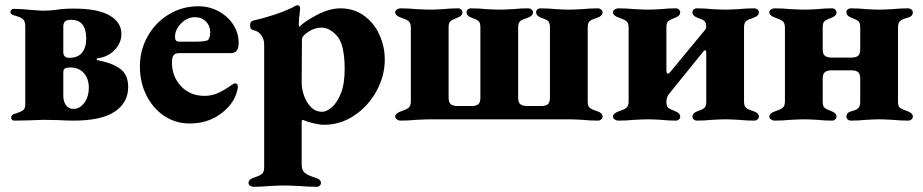

<svg xmlns="http://www.w3.org/2000/svg" viewBox="-20 -460 3544 737"><path d="M23 -9Q23 -13 26.5 -17.5Q30 -22 36 -23Q62 -31 69.5 -37.5Q77 -44 77 -61V-359Q77 -378 68.5 -386Q60 -394 34 -401Q20 -405 20 -414Q20 -419 23.5 -422.5Q27 -426 33 -426Q61 -426 97 -422Q104 -422 119.5 -420.5Q135 -419 148 -419Q159 -419 172.5 -420Q186 -421 193 -422Q223 -427 263 -427Q356 -427 401 -400.5Q446 -374 446 -330Q446 -295 420 -268Q394 -241 354 -236Q351 -236 351 -233Q351 -230 354 -229Q409 -219 440.5 -196.5Q472 -174 472 -126Q472 -66 420.5 -31.5Q369 3 262 3Q238 3 202 1L146 0L89 2L35 3Q29 3 26 -0.5Q23 -4 23 -9ZM311 -312Q311 -384 253 -384Q237 -384 230 -378Q223 -372 223 -358V-260Q223 -238 246 -238Q279 -238 295 -258Q311 -278 311 -312ZM321 -122Q321 -158 302 -179.5Q283 -201 249 -201Q237 -201 230 -197.5Q223 -194 223 -182V-93Q223 -70 233.5 -56Q244 -42 262 -42Q287 -42 304 -66Q321 -90 321 -122Z M517 -205Q517 -268 547 -321Q577 -374 628.5 -405Q680 -436 741 -436Q783 -436 818.5 -417Q854 -398 875 -366Q896 -334 896 -295Q896 -275 888.5 -265.5Q881 -256 865 -256H667Q653 -256 646.5 -248Q640 -240 640 -221Q640 -166 675 -129Q710 -92 765 -92Q792 -92 816 -102.5Q840 -113 868 -133Q877 -140 882 -140Q893 -140 893 -127Q893 -118 887 -100Q872 -55 823.5 -20.5Q775 14 707 14Q654 14 610.5 -15Q567 -44 542 -94Q517 -144 517 -205ZM720 -300Q744 -300 755.5 -301Q767 -302 776 -305Q780 -306 783.5 -315Q787 -324 787 -335Q787 -361 770.5 -377.5Q754 -394 728 -394Q698 -394 674 -369Q650 -344 652 -315Q652 -308 656 -304Q660 -300 667 -300Z M934 242Q934 228 957 221Q979 214 986.5 206.5Q994 199 994 183V-290Q994 -310 982.5 -325.5Q971 -341 953 -344Q946 -346 943 -350Q940 -354 940 -363Q940 -378 952 -381Q989 -389 1031.5 -403Q1074 -417 1102 -431Q1104 -432 1111 -436Q1118 -440 1122 -440Q1132 -440 1132 -427L1130 -405Q1129 -399 1128 -390Q1127 -381 1127 -369Q1127 -359 1129 -357Q1149 -378 1197 -403Q1245 -428 1287 -428Q1338 -428 1377 -400Q1416 -372 1436.5 -326.5Q1457 -281 1457 -231Q1457 -169 1425.5 -111Q1394 -53 1340.5 -17Q1287 19 1224 19Q1208 19 1184 13.5Q1160 8 1142 0Q1138 0 1138 11V172Q1138 193 1149.5 203Q1161 213 1190 222Q1212 228 1212 242Q1212 248 1207.5 252.5Q1203 257 1196 257Q1162 257 1128 254Q1086 252 1069 252Q1053 252 1015 254Q985 257 954 257Q946 257 940 253Q934 249 934 242ZM1303 -194Q1303 -288 1274.5 -321Q1246 -354 1213 -354Q1188 -354 1163.5 -338Q1139 -322 1139 -309L1138 -141Q1138 -119 1147 -93Q1156 -67 1173.5 -49Q1191 -31 1217 -31Q1233 -31 1253 -47.5Q1273 -64 1288 -100.5Q1303 -137 1303 -194Z M1497 -12Q1497 -25 1520 -33Q1539 -39 1548 -46Q1557 -53 1557 -71V-354Q1557 -372 1548 -379Q1539 -386 1520 -392Q1497 -400 1497 -413Q1497 -419 1503.5 -423.5Q1510 -428 1517 -428Q1548 -428 1578 -425Q1616 -423 1632 -423Q1648 -423 1682 -425Q1709 -428 1739 -428Q1745 -428 1750 -423.5Q1755 -419 1755 -413Q1755 -399 1736 -392Q1717 -385 1709.5 -379Q1702 -373 1702 -355V-85Q1702 -66 1711 -59.5Q1720 -53 1736 -53H1790Q1807 -53 1815.5 -59.5Q1824 -66 1824 -85V-355Q1824 -373 1816.5 -379.5Q1809 -386 1790 -392Q1771 -399 1771 -413Q1771 -420 1776 -424Q1781 -428 1787 -428Q1818 -428 1846 -425Q1880 -423 1897 -423Q1913 -423 1949 -425Q1977 -428 2009 -428Q2015 -428 2020.5 -423.5Q2026 -419 2026 -413Q2026 -399 2006 -392Q1986 -386 1977.5 -379.5Q1969 -373 1969 -355V-85Q1969 -66 1978 -59.5Q1987 -53 2003 -53H2057Q2074 -53 2082.5 -59.5Q2091 -66 2091 -85V-355Q2091 -373 2083.5 -379.5Q2076 -386 2057 -392Q2038 -399 2038 -413Q2038 -420 2043 -424Q2048 -428 2054 -428Q2084 -428 2113 -425Q2147 -423 2164 -423Q2180 -423 2216 -425Q2245 -428 2276 -428Q2282 -428 2287.5 -423.5Q2293 -419 2293 -413Q2293 -399 2273 -392Q2253 -386 2244.5 -379.5Q2236 -373 2236 -355V-70Q2236 -52 2244.5 -45.5Q2253 -39 2273 -33Q2293 -26 2293 -12Q2293 -6 2287.5 -1.5Q2282 3 2276 3Q2245 3 2216 0Q2180 -2 2164 -2H1632Q1616 -2 1578 0Q1548 3 1517 3Q1510 3 1503.5 -1.5Q1497 -6 1497 -12Z M2333 -12Q2333 -25 2356 -33Q2375 -39 2384 -46Q2393 -53 2393 -71V-354Q2393 -372 2384 -379Q2375 -386 2356 -392Q2333 -400 2333 -413Q2333 -419 2339.5 -423.5Q2346 -428 2353 -428Q2384 -428 2414 -425Q2452 -423 2468 -423Q2484 -423 2518 -425Q2545 -428 2575 -428Q2581 -428 2586 -423.5Q2591 -419 2591 -413Q2591 -399 2572 -392Q2553 -385 2545.5 -379Q2538 -373 2538 -355V-192Q2538 -177 2543 -177Q2547 -177 2553 -184L2682 -340Q2683 -341 2687 -346Q2691 -351 2691 -355Q2691 -373 2683.5 -379.5Q2676 -386 2657 -392Q2638 -399 2638 -413Q2638 -420 2643 -424Q2648 -428 2654 -428Q2685 -428 2713 -425Q2747 -423 2764 -423Q2780 -423 2816 -425Q2844 -428 2876 -428Q2882 -428 2887.5 -423.5Q2893 -419 2893 -413Q2893 -399 2873 -392Q2853 -386 2844.5 -379.5Q2836 -373 2836 -355V-70Q2836 -52 2844.5 -45.5Q2853 -39 2873 -33Q2893 -26 2893 -12Q2893 -6 2887.5 -1.5Q2882 3 2876 3Q2845 3 2816 0Q2780 -2 2764 -2Q2747 -2 2713 0Q2685 3 2654 3Q2648 3 2643 -1.5Q2638 -6 2638 -12Q2638 -26 2657 -33Q2676 -39 2683.5 -45.5Q2691 -52 2691 -70V-259Q2691 -265 2688 -266.5Q2685 -268 2682 -265L2551 -103Q2538 -88 2538 -70Q2538 -52 2545.5 -46Q2553 -40 2572 -33Q2591 -26 2591 -12Q2591 -6 2586 -1.5Q2581 3 2575 3Q2545 3 2518 0Q2484 -2 2468 -2Q2452 -2 2414 0Q2384 3 2353 3Q2346 3 2339.5 -1.5Q2333 -6 2333 -12Z M2933 -12Q2933 -25 2956 -33Q2975 -39 2984 -46Q2993 -53 2993 -71V-354Q2993 -372 2984 -379Q2975 -386 2956 -392Q2933 -400 2933 -413Q2933 -419 2939.5 -423.5Q2946 -428 2953 -428Q2984 -428 3014 -425Q3052 -423 3068 -423Q3084 -423 3118 -425Q3145 -428 3175 -428Q3181 -428 3186 -423.5Q3191 -419 3191 -413Q3191 -399 3172 -392Q3153 -385 3145.5 -379Q3138 -373 3138 -355V-271Q3138 -252 3147 -245.5Q3156 -239 3172 -239H3248Q3265 -239 3273.5 -245.5Q3282 -252 3282 -271V-355Q3282 -373 3274.5 -379Q3267 -385 3248 -392Q3229 -399 3229 -413Q3229 -420 3234 -424Q3239 -428 3245 -428Q3275 -428 3304 -425Q3338 -423 3355 -423Q3371 -423 3407 -425Q3436 -428 3467 -428Q3473 -428 3478.5 -423.5Q3484 -419 3484 -413Q3484 -397 3464 -392Q3445 -387 3436 -380Q3427 -373 3427 -355V-70Q3427 -52 3435 -46Q3443 -40 3464 -33Q3484 -26 3484 -12Q3484 -6 3478.5 -1.5Q3473 3 3467 3Q3436 3 3407 0Q3371 -2 3355 -2Q3338 -2 3304 0Q3276 3 3245 3Q3239 3 3234 -1.5Q3229 -6 3229 -12Q3229 -28 3248 -33Q3266 -37 3274 -44.5Q3282 -52 3282 -70V-158Q3282 -177 3273.5 -183.5Q3265 -190 3248 -190H3172Q3156 -190 3147 -183.5Q3138 -177 3138 -158V-70Q3138 -52 3145.5 -46Q3153 -40 3172 -33Q3191 -26 3191 -12Q3191 -6 3186 -1.5Q3181 3 3175 3Q3145 3 3118 0Q3084 -2 3068 -2Q3052 -2 3014 0Q2984 3 2953 3Q2946 3 2939.5 -1.5Q2933 -6 2933 -12Z"/></svg>

Font: EB Garamond ExtraBold
Style: Regular
Weight: 800
Designer: Georg Duffner and Octavio Pardo
Foundry: Georg Duffner
Version: Version 1.000